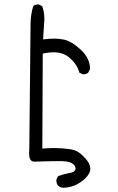

<svg xmlns="http://www.w3.org/2000/svg" viewBox="-20 -736 540 877"><path d="M392.6 34.2Q392.6 12.7 370.6 -11.7Q342.3 -43.5 320.3 -49.8Q298.3 -56.2 261.7 -58.6Q245.1 -59.6 235.1 -59.6Q225.1 -59.6 214.4 -59.6Q203.6 -59.6 173.3 -57.6L175.3 -491.2L182.1 -492.7Q204.6 -497.1 223.6 -497.1Q269 -497.1 296.4 -473.1Q333 -441.9 342.3 -404.3L356.9 -397Q358.9 -396.5 362.8 -396.5Q366.7 -396.5 372.3 -398.2Q377.9 -399.9 382.8 -403.8L391.1 -419.9Q391.1 -421.4 391.1 -422.4Q391.1 -468.8 350.6 -507.3Q307.6 -547.9 271.5 -555.2Q250 -559.6 228.5 -559.6Q207 -559.6 186.5 -557.1L176.8 -556.2L181.2 -625Q182.6 -637.7 182.6 -649.9Q182.6 -680.7 172.9 -708L157.7 -715.3Q155.8 -715.8 154.3 -715.8Q141.1 -715.8 132.3 -709Q119.6 -669.9 119.6 -625L113.8 -53.7Q112.8 -43.9 112.8 -36.1Q112.8 -2.9 130.4 1.5Q133.3 2.4 136.7 2.4Q205.1 0 246.6 0Q253.4 0 259.3 0Q279.8 0 294.4 3.9Q312 8.8 320.3 20Q325.2 27.3 325.2 33.7Q325.2 40 320.3 44.9Q316.9 48.8 312 50.5Q307.1 52.2 300.3 53.7Q275.9 57.6 245.1 68.4L237.8 83.5Q237.3 85.4 237.3 86.9Q237.3 101.6 245.1 112.3Q254.9 120.1 267.1 121.6Q317.9 121.6 360.4 86.9Q385.7 65.9 391.6 44.4Q392.6 39.1 392.6 34.2Z"/></svg>

Font: NaikaiFont
Style: Light
Weight: 300
Version: Version 1.89